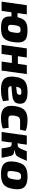

<svg xmlns="http://www.w3.org/2000/svg" viewBox="1592 -2142 563 3786"><g transform="rotate(90 1873.0 -249.5)"><path d="M579 -511Q672 -511 728.5 -488.5Q785 -466 806 -407.5Q827 -349 811 -240Q801 -164 780.5 -115Q760 -66 727 -38.5Q694 -11 645 0Q596 11 527 11Q437 11 384 -11.5Q331 -34 313.5 -91.5Q296 -149 311 -254Q321 -333 341 -383Q361 -433 392.5 -461Q424 -489 470 -500Q516 -511 579 -511ZM264 -497 195 0H13L83 -497ZM382 -314 366 -194H215L231 -314ZM569 -374Q539 -374 521.5 -364.5Q504 -355 493.5 -328Q483 -301 476 -249Q469 -196 471 -170Q473 -144 487.5 -135Q502 -126 531 -126Q561 -126 579 -136Q597 -146 606.5 -172.5Q616 -199 623 -249Q631 -302 628 -329Q625 -356 611 -365Q597 -374 569 -374Z M1114 -497 1044 0H865L935 -497ZM1248 -321 1232 -202H1066L1082 -321ZM1442 -497 1372 0H1194L1264 -497Z M1790 -511Q1888 -511 1941.5 -490Q1995 -469 2013.5 -429.5Q2032 -390 2023 -331Q2017 -286 1992.5 -260.5Q1968 -235 1925 -222.5Q1882 -210 1816 -205L1557 -184L1569 -275L1774 -296Q1797 -298 1812.5 -302.5Q1828 -307 1837.5 -317.5Q1847 -328 1849 -349Q1852 -366 1847 -375Q1842 -384 1828.5 -387.5Q1815 -391 1789 -390Q1764 -390 1747 -384Q1730 -378 1718.5 -364.5Q1707 -351 1699.5 -325.5Q1692 -300 1685 -259Q1676 -203 1680.5 -175Q1685 -147 1705.5 -138Q1726 -129 1763 -129Q1786 -129 1821 -130.5Q1856 -132 1894.5 -134.5Q1933 -137 1962 -140L1975 -28Q1942 -14 1903 -4.5Q1864 5 1824 8.5Q1784 12 1746 12Q1639 12 1581 -18.5Q1523 -49 1504 -108.5Q1485 -168 1494 -254Q1503 -332 1525.5 -382.5Q1548 -433 1584.5 -460.5Q1621 -488 1672.5 -499.5Q1724 -511 1790 -511Z M2349 -511Q2402 -511 2460 -502.5Q2518 -494 2562 -475L2537 -364Q2486 -365 2444 -365Q2402 -365 2372 -365Q2335 -365 2313 -354.5Q2291 -344 2279.5 -319.5Q2268 -295 2261 -250Q2255 -201 2259.5 -176Q2264 -151 2283 -142Q2302 -133 2338 -133Q2357 -133 2383.5 -133.5Q2410 -134 2441 -135.5Q2472 -137 2501 -140L2514 -24Q2468 -4 2412.5 4Q2357 12 2306 12Q2219 12 2162 -15Q2105 -42 2082 -101Q2059 -160 2072 -256Q2085 -347 2115 -403Q2145 -459 2201.5 -485Q2258 -511 2349 -511Z M3153 -497Q3125 -434 3106.5 -393Q3088 -352 3073.5 -327.5Q3059 -303 3042.5 -289.5Q3026 -276 3002.5 -269.5Q2979 -263 2944 -259L2942 -253Q2976 -248 2997 -242.5Q3018 -237 3031 -224.5Q3044 -212 3053 -186Q3062 -160 3070.5 -115Q3079 -70 3092 0H2908Q2897 -71 2889.5 -111Q2882 -151 2874 -169.5Q2866 -188 2852.5 -193Q2839 -198 2815 -198L2818 -316Q2845 -316 2862.5 -321.5Q2880 -327 2893.5 -344.5Q2907 -362 2923 -398Q2939 -434 2963 -497ZM2833 -497 2817 -377Q2813 -347 2802.5 -315Q2792 -283 2775 -254Q2779 -232 2784 -204Q2789 -176 2786 -153L2764 0H2583L2653 -497ZM2861 -316 2845 -198H2748L2764 -316Z M3465 -511Q3561 -511 3619.5 -484Q3678 -457 3699.5 -398Q3721 -339 3707 -241Q3694 -147 3661.5 -91.5Q3629 -36 3569 -12Q3509 12 3413 12Q3318 12 3259 -14Q3200 -40 3177.5 -98.5Q3155 -157 3169 -255Q3183 -350 3215 -405.5Q3247 -461 3308 -486Q3369 -511 3465 -511ZM3462 -384Q3429 -384 3409.5 -373Q3390 -362 3378.5 -331Q3367 -300 3358 -241Q3352 -189 3353.5 -161.5Q3355 -134 3371 -124Q3387 -114 3419 -114Q3452 -114 3470.5 -125.5Q3489 -137 3500 -167.5Q3511 -198 3519 -255Q3527 -308 3524.5 -335.5Q3522 -363 3507.5 -373.5Q3493 -384 3462 -384Z"/></g></svg>

Font: Exo 2 ExtraBold
Style: Italic
Weight: 800
Italic angle: -8°
Designer: Natanael Gama
Foundry: Natanael Gama
Version: Version 2.010